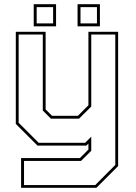

<svg xmlns="http://www.w3.org/2000/svg" viewBox="-20 -691 643 911"><path d="M158 0 55 -103V-540H196.5V-172L227 -141.5H349.5L399.5 -191.5V-540H540.5V97L437.5 200H80V59H359L399.5 18.5V-10L389.5 0ZM94 187H432L527 91.5V-527H413V-185.5L355 -128H221.5L183 -166.5V-527H68.5V-108.5L163.5 -13.5H384L413 -42.5V24.5L364.5 72.5H94ZM348 -566V-671H454V-566ZM140 -566V-671H246V-566ZM154 -580H232V-657H154ZM362 -580H440V-657H362Z"/></svg>

Font: Tourney Thin
Style: Regular
Weight: 100
Designer: Tyler Finck
Foundry: Etcetera Type Co
Version: Version 1.015